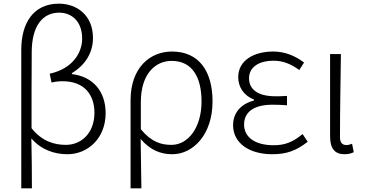

<svg xmlns="http://www.w3.org/2000/svg" viewBox="-20 -828 1990 1047"><path d="M96 199H154C154 105 153 20 151 -73C206 -10 278 13 348 13C458 13 556 -73 556 -211C556 -328 489 -410 372 -424V-429C444 -473 487 -539 487 -621C487 -746 398 -808 301 -808C162 -808 96 -702 96 -557ZM339 -38C277 -38 209 -57 152 -129C152 -268 152 -405 153 -543C153 -686 212 -759 303 -759C370 -759 428 -712 428 -618C428 -542 378 -454 251 -426L261 -378C282 -383 303 -385 322 -385C439 -385 495 -312 495 -213C495 -105 426 -38 339 -38Z M692 199H751C750 97 749 32 747 -70C801 -8 857 13 920 13C1032 13 1139 -93 1139 -275C1139 -441 1064 -547 918 -547C796 -547 692 -457 692 -281ZM915 -38C861 -38 807 -52 748 -123V-271C748 -426 828 -496 916 -496C1031 -496 1079 -403 1079 -275C1079 -132 1006 -38 915 -38Z M1465 13C1543 13 1595 -6 1658 -55L1630 -97C1576 -52 1532 -36 1472 -36C1372 -36 1311 -79 1311 -149C1311 -217 1364 -257 1466 -257C1491 -257 1514 -256 1545 -254V-305C1518 -303 1502 -303 1482 -303C1380 -303 1338 -345 1338 -401C1338 -466 1398 -497 1471 -497C1523 -497 1567 -479 1612 -446L1638 -487C1590 -523 1535 -547 1470 -547C1366 -547 1279 -500 1279 -407C1279 -354 1309 -307 1365 -285V-280C1306 -265 1251 -223 1251 -145C1251 -50 1336 13 1465 13Z M1858 13C1881 13 1897 8 1909 2L1900 -44C1887 -39 1878 -37 1868 -37C1848 -37 1834 -50 1834 -78C1834 -225 1837 -379 1839 -533H1780V-85C1780 -19 1805 13 1858 13Z"/></svg>

Font: Source Han Sans SC Light
Style: Regular
Weight: 300
Designer: Ryoko NISHIZUKA (kana & ideographs); Paul D. Hunt (Latin, Greek & Cyrillic); Wenlong ZHANG (bopomofo); Sandoll Communica
Foundry: Adobe Systems Incorporated
Version: Version 1.004;PS 1.004;hotconv 1.0.82;makeotf.lib2.5.63406